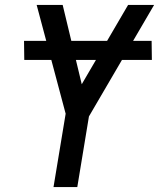

<svg xmlns="http://www.w3.org/2000/svg" viewBox="-20 -755 642 775"><path d="M196 0 245 -296 128 -735H233L310 -415L497 -735H602L339 -285L292 0ZM78 -513 77 -590H592L593 -513Z"/></svg>

Font: Iosevka Aile Medium Oblique
Style: Regular
Weight: 500
Italic angle: -9°
Designer: Belleve Invis
Foundry: Belleve Invis
Version: Version 31.1.0; ttfautohint (v1.8.4)